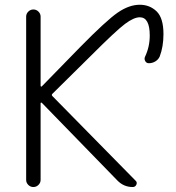

<svg xmlns="http://www.w3.org/2000/svg" viewBox="-20 -793 724 792"><path d="M152.3 -369.1Q151.4 -370.1 149.4 -369.6Q147.5 -369.1 147.5 -367.2V-50.8Q147.5 -39.1 138.7 -30.3Q129.9 -21.5 117.7 -21.5Q105.5 -21.5 96.7 -30.3Q87.9 -39.1 87.9 -50.8V-724.6Q87.9 -736.3 96.7 -745.1Q105.5 -753.9 117.7 -753.9Q129.9 -753.9 138.7 -745.1Q147.5 -736.3 147.5 -724.6V-439.5Q147.5 -436.5 149.4 -436Q151.4 -435.5 152.3 -436.5L309.6 -597.7Q418.9 -709 465.8 -741.2Q512.7 -773.4 556.6 -773.4Q597.7 -773.4 626 -746.1Q654.3 -718.8 654.3 -652.3Q654.3 -600.6 638.7 -559.6Q632.8 -546.9 620.6 -539.6Q608.4 -532.2 593.8 -532.2Q584 -532.2 579.1 -541Q574.2 -549.8 578.1 -558.6Q597.7 -599.6 597.7 -646.5Q597.7 -721.7 556.6 -721.7Q532.2 -721.7 495.6 -694.3Q459 -667 354.5 -562.5L196.3 -406.2Q191.4 -401.4 196.3 -396.5L539.1 -47.9Q546.9 -41 542.5 -31.2Q538.1 -21.5 527.3 -21.5Q490.2 -21.5 463.9 -48.8Z"/></svg>

Font: Gen Jyuu Gothic Light
Style: Regular
Weight: 200
Designer: [Source Han Sans]
Ryoko NISHIZUKA  (kana & ideographs); Paul D. Hunt (Latin, Greek & Cyrillic); Wenlong ZHANG  (bopomofo
Version: Version 1.002.20150607